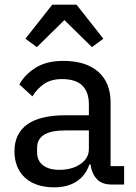

<svg xmlns="http://www.w3.org/2000/svg" viewBox="-20 -791 581 823"><path d="M459 0Q416 0 394.5 -24Q373 -48 368 -86H363Q347 -38 308 -13Q269 12 213 12Q132 12 87 -29.5Q42 -71 42 -143Q42 -218 96.5 -257.5Q151 -297 263 -297H361V-344Q361 -396 333 -424Q305 -452 246 -452Q200 -452 169.5 -431.5Q139 -411 119 -378L63 -429Q86 -471 132.5 -500.5Q179 -530 251 -530Q348 -530 401 -483.5Q454 -437 454 -352V-79H512V0ZM234 -63Q289 -63 325 -88Q361 -113 361 -152V-232H262Q198 -232 168.5 -213Q139 -194 139 -158V-138Q139 -102 164.5 -82.5Q190 -63 234 -63ZM308 -771 423 -625 374 -589 256 -705 138 -589 89 -625 204 -771Z"/></svg>

Font: IBM Plex Sans Thai Looped Text
Style: Regular
Weight: 450
Designer: Mike Abbink, Paul van der Laan, Pieter van Rosmalen, Ben Mitchell, Mark Frömberg
Foundry: Bold Monday
Version: Version 1.1